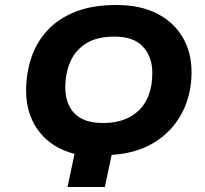

<svg xmlns="http://www.w3.org/2000/svg" viewBox="-20 -745 816 765"><path d="M249 0 276.9 -131.8Q184.1 -156.2 134 -223.1Q84 -290 84 -383.8Q84 -451.2 104 -512.7Q124 -574.2 167.2 -622.1Q210.4 -669.9 278.8 -697.5Q347.2 -725.1 443.8 -725.1Q539.6 -725.1 606.2 -690.7Q672.9 -656.2 708 -596.2Q743.2 -536.1 743.2 -458Q743.2 -367.2 704.8 -294.4Q666.5 -221.7 595.2 -177.7Q523.9 -133.8 424.8 -127.9L397.9 0ZM392.1 -254.9Q482.4 -254.9 534.7 -306.6Q586.9 -358.4 586.9 -455.1Q586.9 -518.1 550 -558.6Q513.2 -599.1 436 -599.1Q364.7 -599.1 321.5 -571Q278.3 -543 259.3 -497.1Q240.2 -451.2 240.2 -397Q240.2 -331.1 276.9 -293Q313.5 -254.9 392.1 -254.9Z"/></svg>

Font: Open Sans
Style: Bold Italic
Weight: 700
Italic angle: -12°
Designer: Monotype Design Team
Foundry: Monotype Imaging Inc.
Version: Version 3.003; ttfautohint (v1.8.4)